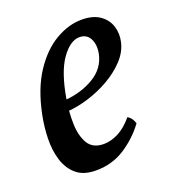

<svg xmlns="http://www.w3.org/2000/svg" viewBox="-96 -541 557 623"><g transform="rotate(-20 182.5 -229.0)"><path d="M132 9Q89 9 64.5 -12Q40 -33 29.5 -67Q19 -101 20 -141.5Q21 -182 29 -221Q46 -305 82 -359.5Q118 -414 163.5 -440.5Q209 -467 254 -467Q293 -467 316.5 -450.5Q340 -434 348 -408.5Q356 -383 350 -356Q343 -323 317 -295.5Q291 -268 255.5 -248Q220 -228 182 -216.5Q144 -205 112 -203L115 -240Q171 -244 215 -270Q259 -296 269 -343Q275 -374 264 -395Q253 -416 228 -416Q196 -416 165.5 -373Q135 -330 120 -241Q113 -200 114 -158.5Q115 -117 131 -90Q147 -63 185 -63Q209 -63 235 -76Q261 -89 286 -119Q294 -114 299 -107Q304 -100 307 -90Q276 -48 232 -19.5Q188 9 132 9Z"/></g></svg>

Font: Vollkorn
Style: Italic
Weight: 400
Italic angle: -11°
Designer: Friedrich Althausen
Foundry: Friedrich Althausen
Version: Version 5.001